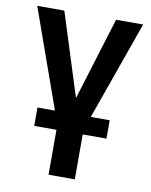

<svg xmlns="http://www.w3.org/2000/svg" viewBox="-83 -590 673 855"><g transform="rotate(10 253.5 -162.0)"><path d="M421.9 0.5H314.5V203.6H195.8V0.5H95.2V-82.5H174.3L15.6 -528.3H138.2L256.8 -153.8L372.1 -528.3H494.6L336.4 -82.5H421.9Z"/></g></svg>

Font: Roboto Medium
Style: Regular
Weight: 500
Designer: Google
Version: Version 2.134; 2016; ttfautohint (v1.6)